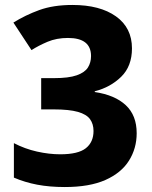

<svg xmlns="http://www.w3.org/2000/svg" viewBox="-20 -744 612 774"><path d="M241 10Q180 10 130 0.5Q80 -9 36 -28V-167Q80 -144 129 -133Q178 -122 223 -122Q295 -122 326 -146.5Q357 -171 357 -216Q357 -244 343 -263.5Q329 -283 294 -293Q259 -303 196 -303H146V-429H197Q257 -429 289.5 -440.5Q322 -452 334.5 -472Q347 -492 347 -518Q347 -591 254 -591Q208 -591 171.5 -575.5Q135 -560 107 -542L34 -653Q82 -683 138.5 -703.5Q195 -724 272 -724Q383 -724 447.5 -678Q512 -632 512 -549Q512 -477 468.5 -434.5Q425 -392 362 -376V-373Q443 -361 487 -320Q531 -279 531 -207Q531 -146 500 -96.5Q469 -47 405 -18.5Q341 10 241 10Z"/></svg>

Font: Noto Sans Malayalam ExtraBold
Style: Regular
Weight: 800
Designer: Jelle Bosma - Monotype Design Team
Foundry: Monotype Imaging Inc.
Version: Version 2.104; ttfautohint (v1.8.4.7-5d5b)